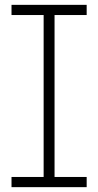

<svg xmlns="http://www.w3.org/2000/svg" viewBox="-20 -772 405 792"><path d="M27.5 -710V-752H337.5V-710H205V-42H337.5V0H27.5V-42H160V-710Z"/></svg>

Font: Hepta Slab Light
Style: Regular
Weight: 300
Designer: Michael LaGattuta
Foundry: Michael LaGattuta
Version: Version 1.102